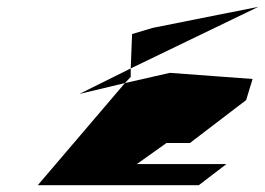

<svg xmlns="http://www.w3.org/2000/svg" viewBox="-20 -732 779 564"><path d="M91 -188H564L645 -250H382L469 -312H538L703 -438L722 -500L479 -518L347 -488ZM213 -456 364 -531V-506L347 -488ZM368 -632 364 -531 739 -712 428 -650Z"/></svg>

Font: bitstorm
Style: extobl
Weight: 400
Version: Version 0.2